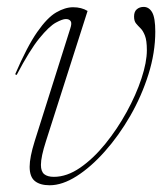

<svg xmlns="http://www.w3.org/2000/svg" viewBox="-20 -540 498 570"><path d="M441 -446Q441 -384 420.8 -319.5Q400.5 -255 366.8 -196.2Q333 -137.5 291.5 -90.8Q250 -44 207.5 -17Q165 10 127.5 10Q99 10 83.5 -2.5Q68 -15 68 -45Q68 -73 83 -121L188.5 -455Q194 -471 189.8 -477.2Q185.5 -483.5 175.5 -483.5Q165.5 -483.5 145.8 -472.8Q126 -462 97 -426.5Q68 -391 29.5 -317.5L25 -319.5Q60.5 -402 90.5 -445Q120.5 -488 147 -503.2Q173.5 -518.5 197 -518.5Q222 -518.5 240 -507.5L116.5 -121Q101.5 -74.5 101.5 -50.5Q101.5 -31 111.2 -23Q121 -15 140 -15Q178.5 -15 217.8 -42Q257 -69 292.5 -112.8Q328 -156.5 356 -207.5Q384 -258.5 400 -307Q416 -355.5 416 -391Q416 -420 410.2 -434.5Q404.5 -449 397 -456.2Q389.5 -463.5 383.8 -470.5Q378 -477.5 378 -491Q378 -505.5 386.2 -512.5Q394.5 -519.5 406.5 -519.5Q422.5 -519.5 431.8 -503.2Q441 -487 441 -446Z"/></svg>

Font: Newsreader Display ExtraLight
Style: Italic
Weight: 275
Italic angle: -17°
Designer: Hugues Gentile
Foundry: Production Type
Version: Version 1.002